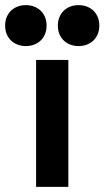

<svg xmlns="http://www.w3.org/2000/svg" viewBox="-71 -730 408 750"><path d="M70 0H196V-496H70ZM-51 -630C-51 -581 -16 -550 30 -550C76 -550 111 -581 111 -630C111 -679 76 -710 30 -710C-16 -710 -51 -679 -51 -630ZM155 -630C155 -581 190 -550 236 -550C282 -550 317 -581 317 -630C317 -679 282 -710 236 -710C190 -710 155 -679 155 -630Z"/></svg>

Font: Meta Space
Style: Bold
Weight: 700
Designer: Meta Pool / Florian Karsten
Foundry: Meta Pool / Florian Karsten
Version: Version 2.000;Glyphs 3.1.1 (3137)